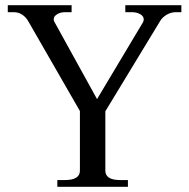

<svg xmlns="http://www.w3.org/2000/svg" viewBox="-20 -720 729 740"><path d="M201 -26H229Q288 -26 288 -62V-292L89 -638Q80 -654 65.5 -663.5Q51 -673 34 -673H10V-700H256V-673H230Q213 -673 200 -665Q187 -657 187 -646Q187 -640 189 -637L354 -338L531 -634Q534 -640 534 -645Q534 -658 520 -665.5Q506 -673 490 -673H463V-700H679V-673H657Q639 -673 622 -663Q605 -653 596 -637L386 -291V-62Q386 -26 444 -26H473V0H201Z"/></svg>

Font: TavirajRegular
Style: Regular
Weight: 400
Designer: Katatrad Team
Foundry: CadsonDemak
Version: Version 1.000